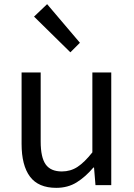

<svg xmlns="http://www.w3.org/2000/svg" viewBox="-20 -892 647 925"><path d="M251 13Q165 13 124.5 -41Q84 -95 84 -199V-543H176V-210Q176 -134 200 -100Q224 -66 278 -66Q320 -66 353.5 -88Q387 -110 425 -158V-543H516V0H440L433 -85H430Q392 -40 349.5 -13.5Q307 13 251 13ZM319 -640 144 -812 207 -872 365 -686Z"/></svg>

Font: Gothic Nguyen
Style: Regular
Weight: 400
Designer: MORI Takayuki
Version: Version 1.220;July 21, 2023;FontCreator 14.0.0.2814 64-bit